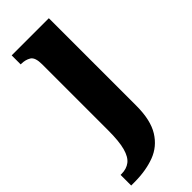

<svg xmlns="http://www.w3.org/2000/svg" viewBox="-275 -570 844 844"><g transform="rotate(-45 146.5 -148.0)"><path d="M-22 240V174H-16Q15 174 36 158Q57 142 67.5 103.5Q78 65 78 -3V-414Q78 -457 59 -468.5Q40 -480 14 -480H11V-536H242V8Q242 97 210.5 148Q179 199 124 219.5Q69 240 -3 240Z"/></g></svg>

Font: Noto Serif Lao ExtraCondensed Black
Style: Regular
Weight: 900
Width: 2
Designer: Monotype Design Team
Foundry: Monotype Imaging Inc.
Version: Version 2.003; ttfautohint (v1.8.4.7-5d5b)